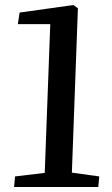

<svg xmlns="http://www.w3.org/2000/svg" viewBox="-20 -744 444 764"><path d="M180 -648H51L58 -694L272 -724L290 -711L266 -57L375 -42L371 0H36L40 -42L158 -56Z"/></svg>

Font: Literata 36pt Medium
Style: Italic
Weight: 500
Italic angle: -2°
Designer: Latin by Veronika Burian and Jose Scaglione. Greek by Irene Vlachou. Cyrillic by Vera Evstafieva
Foundry: TypeTogether
Version: Version 3.002